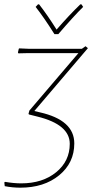

<svg xmlns="http://www.w3.org/2000/svg" viewBox="-47 -678 437 889"><path d="M330 -658 338 -646Q296 -605 223 -520H205Q156 -598 118 -646L129 -658H134Q173 -608 215 -541Q274 -609 325 -658ZM47 191Q11 191 -25 184L-27 167L-24 164Q17 171 51 171Q150 171 213 119.5Q276 68 276 -12Q276 -101 127 -138L87 -148L85 -151L89 -166L316 -432H80L38 -431L36 -435L40 -452L42 -454L88 -452H332L349 -464L360 -455L112 -164L137 -158Q297 -122 297 -14Q297 76 227 133.5Q157 191 47 191Z"/></svg>

Font: Alegreya Sans Thin
Style: Italic
Weight: 100
Italic angle: -7°
Designer: Juan Pablo del Peral
Foundry: Huerta Tipografica
Version: Version 2.007